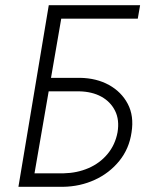

<svg xmlns="http://www.w3.org/2000/svg" viewBox="-20 -720 560 740"><path d="M142 -368H285Q335 -367 370.5 -347.5Q406 -328 423.5 -293Q441 -258 433 -210Q424 -162 394.5 -126.5Q365 -91 321 -72Q277 -53 225 -52H89L79 0H223Q289 -1 345.5 -27Q402 -53 440 -100Q478 -147 487 -210Q497 -273 472.5 -319.5Q448 -366 400 -392.5Q352 -419 288 -420H152ZM168 -700 51 0H104L216 -648H511L520 -700Z"/></svg>

Font: Jost Light
Style: Italic
Weight: 300
Italic angle: -5°
Version: Version 3.710